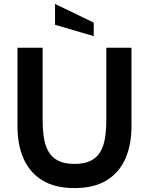

<svg xmlns="http://www.w3.org/2000/svg" viewBox="-20 -943 758 977"><path d="M359 14Q260 14 196 -25Q132 -64 100.5 -134.5Q69 -205 69 -300V-700H197V-333Q197 -283 203.5 -241.5Q210 -200 227.5 -170.5Q245 -141 276.5 -125Q308 -109 359 -109Q410 -109 441.5 -125Q473 -141 490.5 -170.5Q508 -200 514.5 -241.5Q521 -283 521 -333V-700H649V-300Q649 -205 617.5 -134.5Q586 -64 522 -25Q458 14 359 14ZM457 -759 260 -817V-923L457 -828Z"/></svg>

Font: Cabin VF Beta
Style: Regular
Weight: 400
Designer: Pablo Impallari
Foundry: Pablo Impallari. http://www.impallari.com Igino Marini. http://www.ikern.com
Version: Version 2.200